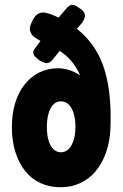

<svg xmlns="http://www.w3.org/2000/svg" viewBox="-20 -771 515 807"><path d="M312 -738Q328 -728 333.5 -718.5Q339 -709 336.5 -699Q334 -689 326 -676L303 -650Q346 -616 375 -572.5Q404 -529 420 -475.5Q436 -422 441.5 -359.5Q447 -297 444 -227Q441 -171 424.5 -126.5Q408 -82 381 -50Q354 -18 316.5 -1Q279 16 235 16Q188 16 150 -1.5Q112 -19 85.5 -52.5Q59 -86 44.5 -132.5Q30 -179 30 -236Q30 -293 44 -338.5Q58 -384 84 -416.5Q110 -449 145.5 -466.5Q181 -484 224 -484Q250 -484 274 -475.5Q298 -467 317 -454Q301 -490 279 -515.5Q257 -541 231 -557L205 -525Q195 -512 186 -508Q177 -504 168 -507Q159 -510 146 -517Q137 -524 129.5 -531Q122 -538 120 -547Q118 -556 125 -565L150 -599Q132 -609 121.5 -617.5Q111 -626 107 -640Q104 -649 106.5 -659.5Q109 -670 116 -683Q125 -703 138 -711.5Q151 -720 167 -718Q175 -717 187.5 -713Q200 -709 211.5 -704Q223 -699 226 -697L251 -726Q261 -739 269.5 -745.5Q278 -752 288 -750.5Q298 -749 312 -738ZM236 -131Q255 -131 268.5 -144.5Q282 -158 289.5 -182Q297 -206 297 -238Q297 -271 289.5 -295Q282 -319 268.5 -332Q255 -345 236 -345Q217 -345 204 -331.5Q191 -318 184 -294Q177 -270 177 -237Q177 -205 184 -181Q191 -157 204.5 -144Q218 -131 236 -131Z"/></svg>

Font: Fredoka Condensed SemiBold
Style: Regular
Weight: 600
Width: 3
Designer: Ben Nathan
Foundry: Milena B. Brandão, Ben Nathan
Version: Version 2.001